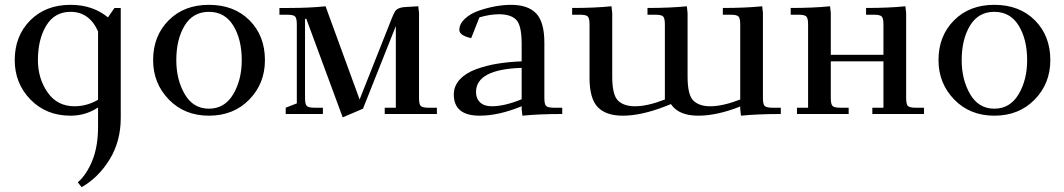

<svg xmlns="http://www.w3.org/2000/svg" viewBox="-20 -472 4407 795"><path d="M41 -223Q41 -323 105 -387.5Q169 -452 272 -452Q364 -452 427 -400L454 -439H480V16Q480 113 434 188Q388 263 318 303L302 283Q338 252 362 193.5Q386 135 386 52V-27Q335 7 272 7Q171 7 106 -60Q41 -127 41 -223ZM137 -223Q137 -147 177 -89.5Q217 -32 288 -32Q340 -32 386 -59V-342Q350 -423 272 -423Q206 -423 171.5 -366Q137 -309 137 -223Z M614 -223Q614 -323 678 -387.5Q742 -452 845 -452Q949 -452 1013 -388Q1077 -324 1077 -223Q1077 -126 1012 -59.5Q947 7 845 7Q744 7 679 -60Q614 -127 614 -223ZM710 -223Q710 -142 745 -82Q780 -22 845 -22Q910 -22 945.5 -81.5Q981 -141 981 -223Q981 -309 946 -366Q911 -423 845 -423Q779 -423 744.5 -366Q710 -309 710 -223Z M1137 -411V-439H1175Q1263 -439 1328 -446L1469 -60L1603 -398Q1611 -417 1615.5 -424.5Q1620 -432 1630.5 -437Q1641 -442 1660 -443L1712 -446L1715 -418V-66Q1715 -41 1722 -33.5Q1729 -26 1754 -26H1789V0H1573V-26H1619V-364L1483 -22L1399 14L1248 -395L1243 -393V-66Q1243 -41 1250 -33.5Q1257 -26 1282 -26H1317V0H1163V-26L1209 -44V-371Q1209 -396 1202 -403.5Q1195 -411 1170 -411Z M1859 -81Q1859 -116 1884 -143Q1909 -170 1951.5 -185.5Q1994 -201 2041 -208.5Q2088 -216 2140 -218V-290Q2140 -367 2117.5 -390Q2095 -413 2046 -413Q2009 -413 1965 -400L1931 -314Q1882 -325 1882 -348Q1882 -373 1904.5 -394Q1927 -415 1960.5 -427Q1994 -439 2029.5 -445.5Q2065 -452 2096 -452Q2166 -452 2200 -416.5Q2234 -381 2234 -295V-66Q2234 -41 2241 -33.5Q2248 -26 2273 -26H2308V0Q2213 0 2143 7L2140 -21V-32Q2045 7 1966 7Q1859 7 1859 -81ZM1951 -91Q1951 -64 1968 -48Q1985 -32 2016 -32Q2069 -32 2140 -61V-191Q1951 -185 1951 -91Z M2349 -411V-439Q2442 -439 2512 -446L2515 -418V-155Q2515 -79 2539 -55.5Q2563 -32 2609 -32Q2661 -32 2733 -60V-371Q2733 -396 2726 -403.5Q2719 -411 2694 -411H2661V-439Q2754 -439 2824 -446L2827 -418V-155Q2827 -79 2851 -55.5Q2875 -32 2921 -32Q2973 -32 3045 -60V-371Q3045 -396 3038 -403.5Q3031 -411 3006 -411H2973V-439Q3066 -439 3136 -446L3139 -418V-66Q3139 -41 3146 -33.5Q3153 -26 3178 -26H3213V0Q3118 0 3048 7L3045 -21V-31Q2949 7 2871 7Q2790 7 2758 -41L2733 -31Q2634 7 2559 7Q2489 7 2455 -28.5Q2421 -64 2421 -150V-371Q2421 -396 2414 -403.5Q2407 -411 2382 -411Z M3254 -411V-439Q3347 -439 3417 -446L3420 -418V-245H3638V-371Q3638 -396 3631 -403.5Q3624 -411 3599 -411H3566V-439Q3659 -439 3729 -446L3732 -418V-66Q3732 -41 3739 -33.5Q3746 -26 3771 -26H3806V0H3592V-26H3638V-218H3420V-66Q3420 -41 3427 -33.5Q3434 -26 3459 -26H3494V0H3280V-26H3326V-371Q3326 -396 3319 -403.5Q3312 -411 3287 -411Z M3866 -223Q3866 -323 3930 -387.5Q3994 -452 4097 -452Q4201 -452 4265 -388Q4329 -324 4329 -223Q4329 -126 4264 -59.5Q4199 7 4097 7Q3996 7 3931 -60Q3866 -127 3866 -223ZM3962 -223Q3962 -142 3997 -82Q4032 -22 4097 -22Q4162 -22 4197.5 -81.5Q4233 -141 4233 -223Q4233 -309 4198 -366Q4163 -423 4097 -423Q4031 -423 3996.5 -366Q3962 -309 3962 -223Z"/></svg>

Font: Dihjauti
Style: Bold
Weight: 700
Designer: T. Christopher White
Version: Version 3.0.0